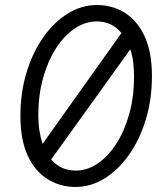

<svg xmlns="http://www.w3.org/2000/svg" viewBox="-20 -731 640 762"><path d="M280 11Q218 11 168 -20.5Q118 -52 89.5 -114.5Q61 -177 61 -270Q61 -364 85.5 -444Q110 -524 152.5 -584Q195 -644 249.5 -677.5Q304 -711 364 -711Q427 -711 476.5 -679.5Q526 -648 554.5 -585.5Q583 -523 583 -430Q583 -336 558.5 -256Q534 -176 491.5 -116Q449 -56 394.5 -22.5Q340 11 280 11ZM280 -54Q327 -54 368.5 -82.5Q410 -111 442.5 -162Q475 -213 493.5 -280.5Q512 -348 512 -426Q512 -458 508.5 -485.5Q505 -513 497 -535L183 -98Q221 -54 280 -54ZM149 -160 462 -600Q424 -646 364 -646Q318 -646 276 -617.5Q234 -589 201.5 -538Q169 -487 150.5 -419.5Q132 -352 132 -274Q132 -241 136.5 -212.5Q141 -184 149 -160Z"/></svg>

Font: Red Hat Mono
Style: Italic
Weight: 400
Italic angle: -12°
Monospace: yes
Designer: Pentagram, MCKL
Foundry: MCKL
Version: Version 1.030